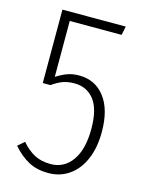

<svg xmlns="http://www.w3.org/2000/svg" viewBox="-107 -749 623 826"><g transform="rotate(15 204.0 -336.5)"><path d="M341 -645H110V-396Q135 -412 158 -420.5Q181 -429 211 -429Q282 -429 324.5 -374Q367 -319 367 -219Q367 -150 345 -98Q323 -46 282.5 -17.5Q242 11 189 11Q139 11 101.5 -9Q64 -29 30 -68L59 -93Q88 -60 118 -44.5Q148 -29 189 -29Q249 -29 284.5 -79Q320 -129 320 -220Q320 -308 287.5 -349.5Q255 -391 200 -391Q172 -391 150 -383.5Q128 -376 101 -357H67V-684H349Z"/></g></svg>

Font: Fira Sans Extra Condensed ExtraLight
Style: Regular
Weight: 275
Width: 1
Designer: Carrois Corporate & Edenspiekermann AG
Foundry: Carrois Corporate GbR & Edenspiekermann AG
Version: Version 4.203